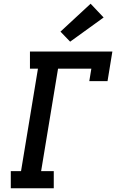

<svg xmlns="http://www.w3.org/2000/svg" viewBox="-20 -1012 640 1032"><path d="M38 0V-92H93L184 -643H141V-735H584L558 -576H460L471 -643H292L201 -92H269V0ZM357 -788 305 -842 467 -992 537 -918Z"/></svg>

Font: Iosevka Slab SmBdExObl
Style: Regular
Weight: 600
Width: 7
Italic angle: -9°
Monospace: yes
Designer: Belleve Invis
Foundry: Belleve Invis
Version: Version 11.1.0; ttfautohint (v1.8.3)